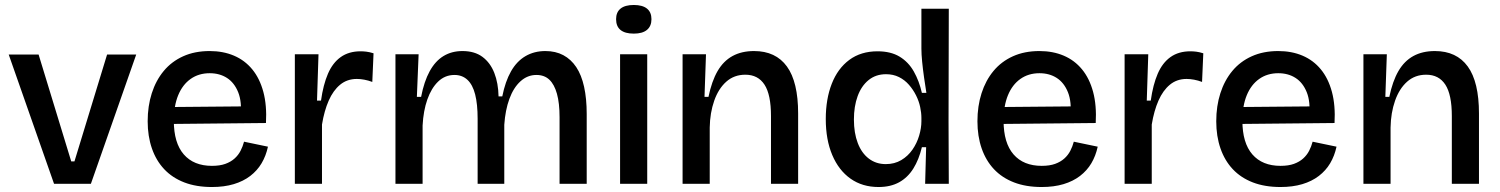

<svg xmlns="http://www.w3.org/2000/svg" viewBox="-20 -738 6023 771"><path d="M197 0 15 -519H135L266 -90H279L410 -519H527L345 0Z M831 13Q768 13 720 -5.5Q672 -24 639.5 -58.5Q607 -93 590 -142Q573 -191 573 -251Q573 -312 589.5 -363.5Q606 -415 637.5 -453Q669 -491 715.5 -512Q762 -533 822 -533Q876 -533 919.5 -514.5Q963 -496 993 -459.5Q1023 -423 1037.5 -369Q1052 -315 1048 -244L642 -240V-308L982 -311L946 -270Q952 -329 936.5 -367.5Q921 -406 891.5 -425Q862 -444 822 -444Q778 -444 745.5 -421Q713 -398 695.5 -355.5Q678 -313 678 -253Q678 -164 718 -118Q758 -72 831 -72Q863 -72 885 -80Q907 -88 922 -101.5Q937 -115 946 -132.5Q955 -150 960 -169L1056 -149Q1048 -112 1030.5 -82.5Q1013 -53 985 -31.5Q957 -10 918.5 1.5Q880 13 831 13Z M1164 0V-269V-520H1259L1253 -334H1269Q1278 -398 1297 -442Q1316 -486 1348.5 -509Q1381 -532 1428 -532Q1439 -532 1451.5 -530.5Q1464 -529 1480 -524L1475 -409Q1459 -415 1443 -418Q1427 -421 1413 -421Q1374 -421 1346 -398Q1318 -375 1300 -334Q1282 -293 1273 -238V0Z M1568 0V-316V-520H1661L1654 -349H1671Q1683 -411 1705.5 -452Q1728 -493 1761 -513Q1794 -533 1837 -533Q1886 -533 1917.5 -509.5Q1949 -486 1965 -445Q1981 -404 1982 -351H1997Q2009 -411 2032 -451.5Q2055 -492 2090 -512.5Q2125 -533 2170 -533Q2211 -533 2242 -516.5Q2273 -500 2294 -468.5Q2315 -437 2325.5 -389.5Q2336 -342 2336 -280V0H2227V-267Q2227 -324 2216.5 -361.5Q2206 -399 2186 -418Q2166 -437 2134 -437Q2098 -437 2070 -411.5Q2042 -386 2025.5 -341Q2009 -296 2005 -237V0H1898V-261Q1898 -320 1888 -359Q1878 -398 1857 -417.5Q1836 -437 1805 -437Q1767 -437 1739.5 -410.5Q1712 -384 1696 -338.5Q1680 -293 1677 -234V0Z M2470 0V-520H2579V0ZM2525 -603Q2490 -603 2472 -617.5Q2454 -632 2454 -661Q2454 -689 2472 -703.5Q2490 -718 2525 -718Q2560 -718 2578 -703.5Q2596 -689 2596 -661Q2596 -633 2578 -618Q2560 -603 2525 -603Z M2721 0V-312V-520H2815L2809 -349H2825Q2838 -412 2861.5 -452.5Q2885 -493 2921.5 -513Q2958 -533 3008 -533Q3095 -533 3140 -471Q3185 -409 3185 -282V0H3076V-272Q3076 -358 3050 -398Q3024 -438 2973 -438Q2928 -438 2896.5 -410Q2865 -382 2848 -333.5Q2831 -285 2830 -226V0Z M3508 13Q3443 13 3395.5 -20.5Q3348 -54 3322 -115.5Q3296 -177 3296 -260Q3296 -340 3320 -401.5Q3344 -463 3390.5 -497.5Q3437 -532 3504 -532Q3557 -532 3592.5 -510.5Q3628 -489 3649.5 -451Q3671 -413 3682 -365H3700Q3695 -396 3690.5 -428Q3686 -460 3683 -490Q3680 -520 3680 -543V-703H3790L3789 -251L3790 0H3695L3699 -147H3682Q3670 -97 3647.5 -61Q3625 -25 3590.5 -6Q3556 13 3508 13ZM3537 -79Q3572 -79 3599 -95Q3626 -111 3644 -137Q3662 -163 3671 -193.5Q3680 -224 3680 -251V-265Q3680 -285 3675 -308.5Q3670 -332 3658.5 -355Q3647 -378 3630 -397.5Q3613 -417 3590 -428.5Q3567 -440 3538 -440Q3497 -440 3468 -416.5Q3439 -393 3424 -352Q3409 -311 3409 -258Q3409 -204 3424.5 -163.5Q3440 -123 3469 -101Q3498 -79 3537 -79Z M4163 13Q4100 13 4052 -5.5Q4004 -24 3971.5 -58.5Q3939 -93 3922 -142Q3905 -191 3905 -251Q3905 -312 3921.5 -363.5Q3938 -415 3969.5 -453Q4001 -491 4047.5 -512Q4094 -533 4154 -533Q4208 -533 4251.5 -514.5Q4295 -496 4325 -459.5Q4355 -423 4369.5 -369Q4384 -315 4380 -244L3974 -240V-308L4314 -311L4278 -270Q4284 -329 4268.5 -367.5Q4253 -406 4223.5 -425Q4194 -444 4154 -444Q4110 -444 4077.5 -421Q4045 -398 4027.5 -355.5Q4010 -313 4010 -253Q4010 -164 4050 -118Q4090 -72 4163 -72Q4195 -72 4217 -80Q4239 -88 4254 -101.5Q4269 -115 4278 -132.5Q4287 -150 4292 -169L4388 -149Q4380 -112 4362.5 -82.5Q4345 -53 4317 -31.5Q4289 -10 4250.5 1.5Q4212 13 4163 13Z M4496 0V-269V-520H4591L4585 -334H4601Q4610 -398 4629 -442Q4648 -486 4680.5 -509Q4713 -532 4760 -532Q4771 -532 4783.5 -530.5Q4796 -529 4812 -524L4807 -409Q4791 -415 4775 -418Q4759 -421 4745 -421Q4706 -421 4678 -398Q4650 -375 4632 -334Q4614 -293 4605 -238V0Z M5122 13Q5059 13 5011 -5.5Q4963 -24 4930.5 -58.5Q4898 -93 4881 -142Q4864 -191 4864 -251Q4864 -312 4880.5 -363.5Q4897 -415 4928.5 -453Q4960 -491 5006.5 -512Q5053 -533 5113 -533Q5167 -533 5210.5 -514.5Q5254 -496 5284 -459.5Q5314 -423 5328.5 -369Q5343 -315 5339 -244L4933 -240V-308L5273 -311L5237 -270Q5243 -329 5227.5 -367.5Q5212 -406 5182.5 -425Q5153 -444 5113 -444Q5069 -444 5036.5 -421Q5004 -398 4986.5 -355.5Q4969 -313 4969 -253Q4969 -164 5009 -118Q5049 -72 5122 -72Q5154 -72 5176 -80Q5198 -88 5213 -101.5Q5228 -115 5237 -132.5Q5246 -150 5251 -169L5347 -149Q5339 -112 5321.5 -82.5Q5304 -53 5276 -31.5Q5248 -10 5209.5 1.5Q5171 13 5122 13Z M5455 0V-312V-520H5549L5543 -349H5559Q5572 -412 5595.5 -452.5Q5619 -493 5655.5 -513Q5692 -533 5742 -533Q5829 -533 5874 -471Q5919 -409 5919 -282V0H5810V-272Q5810 -358 5784 -398Q5758 -438 5707 -438Q5662 -438 5630.5 -410Q5599 -382 5582 -333.5Q5565 -285 5564 -226V0Z"/></svg>

Font: Bricolage Grotesque 24pt Medium
Style: Regular
Weight: 500
Designer: Mathieu Triay
Foundry: Atelier Triay
Version: Version 1.001;gftools[0.9.33.dev8+g029e19f]